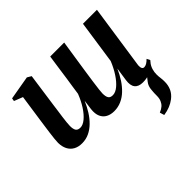

<svg xmlns="http://www.w3.org/2000/svg" viewBox="-178 -737 1200 1200"><g transform="rotate(-45 421.5 -137.0)"><path d="M639.5 249 630.5 219Q652.5 210 665 198.8Q677.5 187.5 684.5 171Q692 154 691.8 130.2Q691.5 106.5 694 83Q696 50 713 29.2Q730 8.5 742.5 -8.5L812.5 -46.5Q797 -27.5 790.5 -5.5Q784 16.5 784.5 37.5Q784.5 52 787 70Q789.5 88 789 105.5Q789 136.5 776.8 163Q764.5 189.5 738.5 209.5Q719 224.5 694.5 234.5Q670 244.5 639.5 249ZM193.5 -282Q191.5 -264.5 188 -241Q184.5 -217.5 181.2 -193.2Q178 -169 176 -148.8Q174 -128.5 174 -118.5Q174 -91 182.8 -78.2Q191.5 -65.5 213.5 -65.5Q236 -65.5 261.5 -86.5Q287 -107.5 310.8 -144Q334.5 -180.5 352 -226Q356 -252.5 360.5 -284.2Q365 -316 369.5 -343Q373 -369 377.5 -399.8Q382 -430.5 386.2 -460.5Q390.5 -490.5 394 -513.5H517.5Q508 -451.5 499.5 -396Q491 -340.5 484 -294Q477 -247.5 472 -211.5Q467 -175.5 464.2 -151.8Q461.5 -128 461.5 -119Q461.5 -91.5 469.8 -78.5Q478 -65.5 500 -65.5Q524 -65.5 549.8 -87Q575.5 -108.5 599.5 -145Q623.5 -181.5 641.5 -226.5L683.5 -513.5H807L744 -85.5Q743 -67.5 747.8 -59Q752.5 -50.5 762.5 -50.5Q773 -50.5 784.5 -57Q796 -63.5 809.5 -77.5L820.5 -55.5Q809.5 -39.5 791.2 -24Q773 -8.5 747.8 1.2Q722.5 11 690 11Q652 11 635 -10.2Q618 -31.5 624.5 -75.5L637.5 -163.5Q621 -126 600.2 -94.2Q579.5 -62.5 554.2 -38.5Q529 -14.5 499.2 -1.5Q469.5 11.5 436 11.5Q405 11.5 382.2 -0.8Q359.5 -13 348.5 -38Q337.5 -63 342 -101L350.5 -165.5Q335 -129.5 314.8 -97.2Q294.5 -65 269.5 -40.5Q244.5 -16 215 -2.2Q185.5 11.5 151.5 11.5Q119 11.5 95.8 -1.5Q72.5 -14.5 60 -38.8Q47.5 -63 47 -97Q47 -110.5 49.5 -133.5Q52 -156.5 55.5 -182.8Q59 -209 62.5 -233Q66 -257 68 -272L94.5 -454.5L37 -477L40.5 -497L198.5 -524.5L225.5 -508.5Z"/></g></svg>

Font: Merriweather 120pt SemiBold
Style: Italic
Weight: 600
Italic angle: -7.8°
Version: Version 2.101